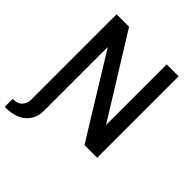

<svg xmlns="http://www.w3.org/2000/svg" viewBox="-245 -840 1162 1162"><g transform="rotate(45 336.0 -259.5)"><path d="M75 0V-697H181.5L503.5 -178V-697H605.5V0H497L177 -519.5V27Q177 93 131.5 135.5Q86 178 -8 178V110Q35.5 110 55.2 87.2Q75 64.5 75 32.5Z"/></g></svg>

Font: HK Grotesk Medium
Style: Regular
Weight: 500
Designer: Alfredo Marco Pradil
Foundry: Hanken Design Co.
Version: Version 3.001;FEAKit 1.0